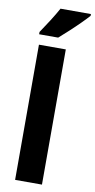

<svg xmlns="http://www.w3.org/2000/svg" viewBox="-106 -1020 526 1063"><g transform="rotate(10 157.5 -488.5)"><path d="M212 0H61V-760H212ZM315 -967Q299 -949 271.5 -921.5Q244 -894 213.5 -866Q183 -838 159 -817H52V-830Q77 -867 101.5 -905.5Q126 -944 144 -977H315Z"/></g></svg>

Font: Noto Sans Kannada Condensed ExtraBold
Style: Regular
Weight: 800
Width: 3
Designer: Jelle Bosma - Monotype Design Team
Foundry: Monotype Imaging Inc.
Version: Version 2.005; ttfautohint (v1.8.4.7-5d5b)